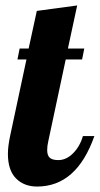

<svg xmlns="http://www.w3.org/2000/svg" viewBox="-20 -678 366 704"><path d="M9 -114Q9 -141 17 -179L77 -460H44L52 -500H85L115 -638L263 -658L229 -500H289L281 -460H221L157 -160Q153 -143 153 -128Q153 -108 162.5 -99.5Q172 -91 194 -91Q223 -91 248 -116Q273 -141 284 -179H326Q261 6 116 6Q68 6 38.5 -24Q9 -54 9 -114Z"/></svg>

Font: Lobster Two
Style: Bold Italic
Weight: 700
Designer: Pablo Impallari
Foundry: Pablo Impallari. www.impallari.com
Version: Version 1.006